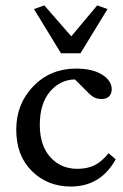

<svg xmlns="http://www.w3.org/2000/svg" viewBox="-20 -681 455 709"><path d="M377 -647.5 277.3 -484.4H205.1L105.5 -647.5L143.6 -661.1L243.2 -546.9L338.9 -661.1ZM241.2 7.8Q155.8 7.8 97.9 -49.1Q40 -106 40 -202.1Q40 -297.9 103.3 -362.8Q166.5 -427.7 260.7 -427.7Q321.8 -427.7 357.2 -405.3Q392.6 -382.8 392.6 -351.6Q392.6 -335 382.8 -325.2Q373 -315.4 355.5 -315.4Q339.4 -315.4 327.9 -321.3Q316.4 -327.1 299.8 -344.7L256.8 -387.7Q202.1 -386.7 164.6 -342.8Q127 -298.8 127 -219.7Q127 -143.6 165.8 -100.6Q204.6 -57.6 265.6 -57.6Q302.7 -57.6 329.6 -71Q356.4 -84.5 380.9 -115.2L407.2 -92.8Q352.1 7.8 241.2 7.8Z"/></svg>

Font: Crimson Pro
Style: Regular
Weight: 400
Designer: Jacques Le Bailly
Foundry: Baron von Fonthausen
Version: Version 1.003